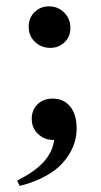

<svg xmlns="http://www.w3.org/2000/svg" viewBox="-20 -430 323 614"><path d="M140.6 -276.9Q112.3 -276.9 92 -295.9Q71.8 -314.9 71.8 -343.8Q71.8 -373 90.6 -391.4Q109.4 -409.7 136.7 -409.7Q165 -409.7 185.1 -390.1Q205.1 -370.6 205.1 -340.3Q205.1 -312.5 186.3 -294.7Q167.5 -276.9 140.6 -276.9ZM43 164.6 34.7 147.9Q92.3 118.2 120.1 87.4Q147.9 56.6 153.3 17.6H150.4Q122.1 17.6 101.8 -1.5Q81.5 -20.5 81.5 -50.3Q81.5 -78.6 100.3 -96.7Q119.1 -114.7 147.9 -114.7Q184.1 -114.7 204.6 -89.1Q225.1 -63.5 225.1 -19Q225.1 1.5 219.7 21.5Q214.4 41.5 201.2 63.2Q188 85 168 103.5Q147.9 122.1 115.7 138.2Q83.5 154.3 43 164.6Z"/></svg>

Font: Elstob 18pt Medium
Style: Regular
Weight: 500
Designer: Peter S. Baker
Version: Version 1.015